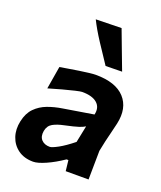

<svg xmlns="http://www.w3.org/2000/svg" viewBox="-145 -869 814 972"><g transform="rotate(20 262.0 -383.5)"><path d="M150.5 11.5Q102 11.5 69.2 -12.2Q36.5 -36 23.5 -74.8Q10.5 -113.5 20.5 -159Q30.5 -205.5 57 -232.2Q83.5 -259 120.2 -272.8Q157 -286.5 199 -293L361.5 -319.5Q371 -359.5 345 -382.5Q319 -405.5 264 -405.5Q255.5 -405.5 227.8 -399Q200 -392.5 163.2 -382.5Q126.5 -372.5 91.5 -362L112 -484.5Q130.5 -487.5 157.2 -492Q184 -496.5 212.2 -500.8Q240.5 -505 263.8 -507.8Q287 -510.5 299 -510.5Q407 -510.5 455.5 -457.5Q504 -404.5 484.5 -315.5Q479.5 -291.5 472.5 -265.5Q465.5 -239.5 459 -210L447.5 -155Q447 -118.5 446.5 -80.8Q446 -43 445.5 0H322.5L316 -57.5H306Q260.5 -26.5 217.8 -7.5Q175 11.5 150.5 11.5ZM204 -88Q215.5 -88 247.8 -105.5Q280 -123 323.5 -158L342 -248.5Q330.5 -241 309.5 -234Q288.5 -227 235 -215.5Q200.5 -208.5 177.2 -195.8Q154 -183 148.5 -153.5Q143 -122.5 159 -105.2Q175 -88 204 -88ZM330 -569.5Q297 -618 260.8 -673.8Q224.5 -729.5 202.5 -774.5L340.5 -777.5Q360 -725.5 379.5 -674Q399 -622.5 418.5 -571Z"/></g></svg>

Font: Commissioner Loud SemiBold
Style: Italic
Weight: 600
Italic angle: -12°
Designer: Kostas Bartsokas
Foundry: Kostas Bartsokas
Version: Version 1.000; ttfautohint (v1.8.3)